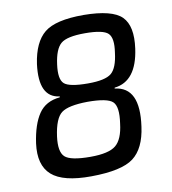

<svg xmlns="http://www.w3.org/2000/svg" viewBox="-80 -771 766 853"><g transform="rotate(-10 302.5 -345.0)"><path d="M186 -359 187 -363Q93 -374 112 -522Q126 -619 176.5 -660Q227 -701 353 -701Q483 -700 525.5 -657Q568 -614 554 -514Q534 -370 434 -359L433 -355Q546 -343 521 -168Q508 -71 454.5 -30.5Q401 10 264 11Q137 12 85.5 -33.5Q34 -79 47 -176Q59 -260 90.5 -306.5Q122 -353 186 -359ZM345 -620Q264 -620 236.5 -596.5Q209 -573 200 -505Q191 -439 214 -418.5Q237 -398 321 -398Q399 -398 426.5 -421Q454 -444 462 -512Q472 -576 450 -598Q428 -620 345 -620ZM304 -318Q217 -317 186 -293.5Q155 -270 144 -190Q135 -122 160 -98.5Q185 -75 275 -75Q358 -75 390 -101.5Q422 -128 430 -198Q441 -272 417.5 -295Q394 -318 304 -318Z"/></g></svg>

Font: Exo 2.0 Medium
Style: Italic
Weight: 500
Italic angle: -8°
Designer: Natanael Gama
Version: Version 1.001;PS 001.001;hotconv 1.0.70;makeotf.lib2.5.58329